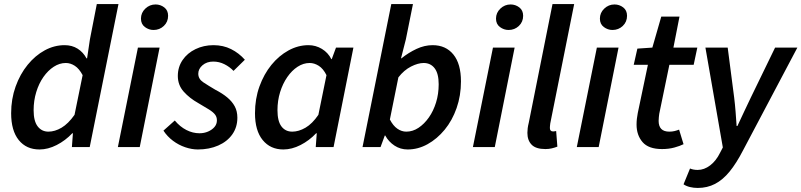

<svg xmlns="http://www.w3.org/2000/svg" viewBox="-20 -726 3957 948"><path d="M175 12Q110 12 72.5 -34.5Q35 -81 35 -167Q35 -237 57 -298.5Q79 -360 116.5 -406Q154 -452 201 -477.5Q248 -503 299 -503Q336 -503 363.5 -485.5Q391 -468 407 -438H410L424 -532L458 -706H565L423 0H335L340 -68H337Q303 -32 260 -10Q217 12 175 12ZM219 -76Q251 -76 284 -95.5Q317 -115 348 -159L388 -355Q371 -387 349.5 -401Q328 -415 305 -415Q274 -415 245.5 -396.5Q217 -378 194.5 -346Q172 -314 159 -271.5Q146 -229 146 -182Q146 -128 166 -102Q186 -76 219 -76Z M562 0 661 -491H768L670 0ZM738 -578Q715 -578 695.5 -592.5Q676 -607 676 -634Q676 -663 697.5 -683.5Q719 -704 748 -704Q772 -704 791 -689.5Q810 -675 810 -648Q810 -618 789 -598Q768 -578 738 -578Z M957 12Q927 12 894.5 1Q862 -10 834 -31Q806 -52 787 -81L843 -131Q869 -100 900.5 -84Q932 -68 965 -68Q988 -68 1007.5 -76.5Q1027 -85 1039 -99Q1051 -113 1051 -132Q1051 -148 1042 -160Q1033 -172 1012.5 -185Q992 -198 959 -217Q916 -241 887 -273.5Q858 -306 858 -351Q858 -395 881.5 -429.5Q905 -464 945.5 -483.5Q986 -503 1034 -503Q1082 -503 1121 -483.5Q1160 -464 1189 -431L1133 -376Q1114 -396 1088 -409Q1062 -422 1033 -422Q1001 -422 980 -404Q959 -386 959 -362Q959 -336 984 -319.5Q1009 -303 1043 -283Q1078 -265 1102 -245Q1126 -225 1139 -201Q1152 -177 1152 -145Q1152 -98 1127 -62.5Q1102 -27 1057.5 -7.5Q1013 12 957 12Z M1379 12Q1315 12 1277 -34.5Q1239 -81 1239 -167Q1239 -238 1261 -299Q1283 -360 1320 -405.5Q1357 -451 1404.5 -477Q1452 -503 1503 -503Q1539 -503 1569.5 -484.5Q1600 -466 1616 -434H1618L1639 -491H1725L1627 0H1539L1544 -68H1541Q1507 -32 1464 -10Q1421 12 1379 12ZM1423 -76Q1455 -76 1488.5 -95.5Q1522 -115 1552 -159L1592 -355Q1576 -387 1554 -401Q1532 -415 1509 -415Q1478 -415 1449.5 -396.5Q1421 -378 1398.5 -345.5Q1376 -313 1363 -271Q1350 -229 1350 -182Q1350 -128 1369.5 -102Q1389 -76 1423 -76Z M1993 12Q1957 12 1928 -7Q1899 -26 1882 -57H1880L1859 0H1770L1912 -706H2019L1984 -532L1960 -438H1962Q1997 -466 2036.5 -484.5Q2076 -503 2116 -503Q2181 -503 2218.5 -457Q2256 -411 2256 -324Q2256 -254 2234.5 -192.5Q2213 -131 2175.5 -85.5Q2138 -40 2091 -14Q2044 12 1993 12ZM1986 -76Q2018 -76 2046.5 -95Q2075 -114 2097.5 -146Q2120 -178 2133 -220Q2146 -262 2146 -310Q2146 -363 2126 -389Q2106 -415 2072 -415Q2044 -415 2009.5 -397.5Q1975 -380 1947 -344L1905 -136Q1921 -105 1942 -90.5Q1963 -76 1986 -76Z M2315 0 2414 -491H2521L2423 0ZM2491 -578Q2468 -578 2448.5 -592.5Q2429 -607 2429 -634Q2429 -663 2450.5 -683.5Q2472 -704 2501 -704Q2525 -704 2544 -689.5Q2563 -675 2563 -648Q2563 -618 2542 -598Q2521 -578 2491 -578Z M2673 10Q2626 10 2605 -11.5Q2584 -33 2584 -70Q2584 -81 2585.5 -93Q2587 -105 2591 -121L2708 -706H2815L2697 -117Q2696 -109 2695.5 -104Q2695 -99 2695 -94Q2695 -77 2711 -77Q2714 -77 2717 -77.5Q2720 -78 2726 -79L2732 -2Q2719 3 2704.5 6.5Q2690 10 2673 10Z M2828 0 2927 -491H3034L2936 0ZM3004 -578Q2981 -578 2961.5 -592.5Q2942 -607 2942 -634Q2942 -663 2963.5 -683.5Q2985 -704 3014 -704Q3038 -704 3057 -689.5Q3076 -675 3076 -648Q3076 -618 3055 -598Q3034 -578 3004 -578Z M3249 10Q3182 10 3152.5 -24.5Q3123 -59 3123 -111Q3123 -125 3124.5 -139Q3126 -153 3129 -168L3179 -406H3109L3127 -486L3201 -491L3245 -644H3335L3305 -491H3423L3405 -406H3285L3235 -164Q3234 -155 3233 -147Q3232 -139 3232 -129Q3232 -103 3245 -89.5Q3258 -76 3285 -76Q3299 -76 3311 -79Q3323 -82 3333 -86L3355 -14Q3337 -5 3309.5 2.5Q3282 10 3249 10Z M3425 202Q3405 202 3386.5 197.5Q3368 193 3355 184L3387 106Q3403 113 3425 113Q3457 113 3486.5 90.5Q3516 68 3536 27L3549 2L3463 -491H3573L3605 -244Q3609 -212 3612 -174Q3615 -136 3617 -104H3621Q3637 -137 3654 -174.5Q3671 -212 3687 -244L3807 -491H3917L3649 16Q3616 80 3582.5 121Q3549 162 3510.5 182Q3472 202 3425 202Z"/></svg>

Font: Source Sans 3 SemiBold
Style: Italic
Weight: 600
Italic angle: -11°
Designer: Paul D. Hunt
Foundry: Adobe
Version: Version 3.046;hotconv 1.0.118;makeotfexe 2.5.65603